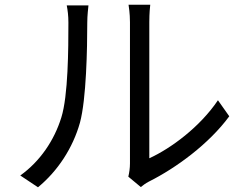

<svg xmlns="http://www.w3.org/2000/svg" viewBox="-20 -770 1040 814"><path d="M141 24C225 -45 289 -143 319 -250C346 -350 350 -564 350 -675C350 -705 354 -735 355 -747H263C267 -726 270 -704 270 -674C270 -563 269 -364 240 -272C210 -175 150 -86 66 -26ZM577 23C587 15 596 8 611 0C727 -58 866 -160 952 -277L904 -345C828 -232 705 -141 613 -99V-676C613 -714 616 -742 617 -750H525C526 -742 531 -714 531 -676V-77C531 -57 528 -37 524 -21Z"/></svg>

Font: Source Han Sans KR Regular
Style: Regular
Weight: 400
Designer: Ryoko NISHIZUKA (kana & ideographs); Paul D. Hunt (Latin, Greek & Cyrillic); Wenlong ZHANG (bopomofo); Sandoll Communica
Foundry: Adobe Systems Incorporated
Version: Version 1.004;PS 1.004;hotconv 1.0.82;makeotf.lib2.5.63406